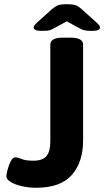

<svg xmlns="http://www.w3.org/2000/svg" viewBox="-20 -880 493 908"><path d="M150 8Q116 8 83.5 0.5Q51 -7 30.5 -19.5Q10 -32 10 -46Q10 -55 15.5 -76.5Q21 -98 30.5 -117Q40 -136 53 -136Q64 -136 82.5 -128Q101 -120 138 -120Q181 -120 199.5 -141.5Q218 -163 218 -211V-669Q218 -702 278 -702H313Q373 -702 373 -669V-216Q373 -114 320 -53Q267 8 150 8ZM179 -734Q154 -734 146.5 -739Q139 -744 139 -750Q139 -753 141.5 -758Q144 -763 156 -774L226 -837Q240 -849 253 -854.5Q266 -860 296 -860Q327 -860 340 -854.5Q353 -849 367 -836L436 -774Q448 -763 450.5 -758Q453 -753 453 -750Q453 -744 446 -739Q439 -734 413 -734Q400 -734 387 -735.5Q374 -737 364 -742L296 -779L225 -741Q216 -736 204.5 -735Q193 -734 179 -734Z"/></svg>

Font: Asap Semi Expanded
Style: Bold
Weight: 700
Width: 6
Designer: Pablo Cosgaya
Foundry: Omnibus-Type
Version: Version 3.001; ttfautohint (v1.8.4.7-5d5b)